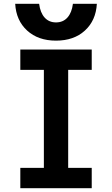

<svg xmlns="http://www.w3.org/2000/svg" viewBox="-20 -991 590 1011"><path d="M87 0V-107H211V-623H87V-730H463V-623H339V-107H463V0ZM275 -777Q181 -777 123 -830Q65 -883 60 -971H186Q192 -924 215 -898.5Q238 -873 275 -873Q312 -873 335 -898.5Q358 -924 364 -971H490Q485 -883 427 -830Q369 -777 275 -777Z"/></svg>

Font: M PLUS Code Latin SemiExpanded SemiBold
Style: Regular
Weight: 600
Width: 6
Designer: Coji Morishita
Foundry: UNDERFOREST DESIGN
Version: Version 1.002; ttfautohint (v1.8.3)